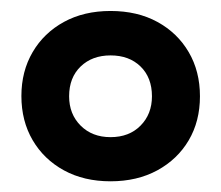

<svg xmlns="http://www.w3.org/2000/svg" viewBox="-20 -785 403 350"><path d="M181.5 -454.5Q133 -454.5 96.5 -474.5Q60 -494.5 39.5 -529.5Q19 -564.5 19 -610Q19 -655 39.5 -690Q60 -725 96.5 -745Q133 -765 181.5 -765Q230.5 -765 267 -745Q303.5 -725 324 -690Q344.5 -655 344.5 -609.5Q344.5 -564 324 -529.2Q303.5 -494.5 266.8 -474.5Q230 -454.5 181.5 -454.5ZM181.5 -535Q215.5 -535 236.2 -556Q257 -577 257 -609.5Q257 -643.5 236.2 -663.8Q215.5 -684 181.5 -684Q148 -684 127 -663.8Q106 -643.5 106 -609.5Q106 -577 127 -556Q148 -535 181.5 -535Z"/></svg>

Font: Hepta Slab SemiBold
Style: Regular
Weight: 600
Designer: Michael LaGattuta
Foundry: Michael LaGattuta
Version: Version 1.102